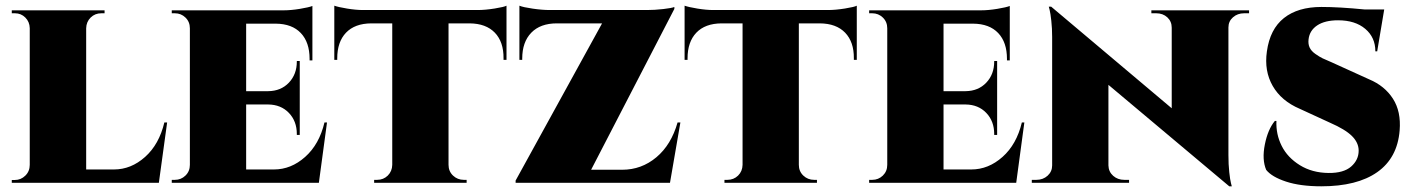

<svg xmlns="http://www.w3.org/2000/svg" viewBox="-20 -636 4925 668"><path d="M561.5 -210 532.7 0H530.8H21V-9.8H31.7Q52.7 -9.8 68.1 -24.9Q83.5 -40 83.5 -62.5V-538.1Q83 -560.1 68.1 -575Q53.2 -589.8 32.2 -589.8H21V-600.1H343.8V-589.8H332.5Q310.5 -589.8 295.4 -575Q280.3 -560.1 279.8 -537.6V-46.4H376.5Q436 -46.4 484.9 -90.1Q533.7 -133.8 551.8 -210Z M1117.7 -210 1089.4 0H577.6V-10.3H588.4Q609.9 -10.3 625.2 -25.1Q640.6 -40 640.6 -62.5V-537.6Q640.6 -560.1 625.2 -575Q609.9 -589.8 588.4 -589.8H577.6V-600.1H967.3Q992.2 -600.1 1023.4 -605.2Q1054.7 -610.4 1066.9 -615.2V-425.8H1057.1V-431.2Q1057.1 -488.8 1026.6 -521Q996.1 -553.2 939.5 -553.7H836.4V-318.8H913.1Q957.5 -319.3 985.1 -348.4Q1012.7 -377.4 1012.7 -421.9V-423.8H1022.9V-166.5H1012.7V-169.9Q1012.7 -214.4 985.1 -243.2Q957.5 -272 913.1 -272.5H836.4V-46.4H933.1Q992.7 -46.4 1041.7 -90.1Q1090.8 -133.8 1108.9 -210Z M1243.2 -601.1H1642.1Q1668 -601.1 1701.2 -606.4Q1734.4 -611.8 1742.2 -616.2V-427.7H1731.9V-433.1Q1732.4 -490.2 1701.7 -522.2Q1670.9 -554.2 1613.8 -554.7H1540.5V-62.5Q1540.5 -40 1556.2 -25.1Q1571.8 -10.3 1593.8 -10.3H1603.5V0H1281.7V-10.3H1292Q1314 -10.3 1329.1 -25.1Q1344.2 -40 1344.7 -62.5V-554.7H1271.5Q1214.4 -554.2 1183.8 -522.2Q1153.3 -490.2 1153.3 -433.1V-427.7H1143.1V-616.2Q1156.7 -611.3 1187.5 -606.2Q1218.3 -601.1 1243.2 -601.1Z M2347.2 -210 2311 0H1773.9V-7.8L2074.7 -554.7H1917.5Q1859.9 -554.7 1828.4 -522.2Q1796.9 -489.7 1796.9 -432.1V-427.7H1787.1V-616.2Q1799.8 -610.8 1833 -606Q1866.2 -601.1 1893.6 -601.1H2231Q2257.3 -601.1 2287.6 -604.5Q2317.9 -607.9 2326.2 -611.8V-605L2036.6 -45.4H2144.5Q2211.9 -45.4 2263.7 -88.9Q2315.4 -132.3 2337.4 -210Z M2461.9 -601.1H2860.8Q2886.7 -601.1 2919.9 -606.4Q2953.1 -611.8 2960.9 -616.2V-427.7H2950.7V-433.1Q2951.2 -490.2 2920.4 -522.2Q2889.6 -554.2 2832.5 -554.7H2759.3V-62.5Q2759.3 -40 2774.9 -25.1Q2790.5 -10.3 2812.5 -10.3H2822.3V0H2500.5V-10.3H2510.7Q2532.7 -10.3 2547.9 -25.1Q2563 -40 2563.5 -62.5V-554.7H2490.2Q2433.1 -554.2 2402.6 -522.2Q2372.1 -490.2 2372.1 -433.1V-427.7H2361.8V-616.2Q2375.5 -611.3 2406.2 -606.2Q2437 -601.1 2461.9 -601.1Z M3543.9 -210 3515.6 0H3003.9V-10.3H3014.6Q3036.1 -10.3 3051.5 -25.1Q3066.9 -40 3066.9 -62.5V-537.6Q3066.9 -560.1 3051.5 -575Q3036.1 -589.8 3014.6 -589.8H3003.9V-600.1H3393.6Q3418.5 -600.1 3449.7 -605.2Q3481 -610.4 3493.2 -615.2V-425.8H3483.4V-431.2Q3483.4 -488.8 3452.9 -521Q3422.4 -553.2 3365.7 -553.7H3262.7V-318.8H3339.4Q3383.8 -319.3 3411.4 -348.4Q3439 -377.4 3439 -421.9V-423.8H3449.2V-166.5H3439V-169.9Q3439 -214.4 3411.4 -243.2Q3383.8 -272 3339.4 -272.5H3262.7V-46.4H3359.4Q3418.9 -46.4 3468 -90.1Q3517.1 -133.8 3535.2 -210Z M3985.8 -600.1H4325.7V-589.8H4308.6Q4285.6 -589.8 4269.8 -575.9Q4253.9 -562 4253.9 -540.5V-96.7Q4253.9 -64 4256.8 -36.9Q4259.8 -9.8 4262.7 1L4265.6 12.2H4256.8L3836.4 -340.8V-60.5Q3836.9 -38.6 3852.8 -24.4Q3868.7 -10.3 3891.6 -10.3H3908.2V0H3569.8V-10.3H3585.9Q3608.9 -10.3 3624.8 -24.7Q3640.6 -39.1 3640.6 -60.5V-507.3Q3640.6 -537.1 3637.7 -563.5Q3634.8 -589.8 3631.8 -601.6L3628.9 -612.8H3637.2L4056.6 -259.3V-539.6Q4056.6 -561.5 4041.3 -575.7Q4025.9 -589.8 4002.9 -589.8H3985.8Z M4613.8 -418.9 4743.7 -359.9Q4797.4 -337.4 4826.2 -292.7Q4855 -248 4849.6 -182.1Q4841.8 -86.4 4771.7 -37.1Q4701.7 12.2 4577.1 12.2Q4503.9 12.2 4454.3 -4.2Q4404.8 -20.5 4385.3 -44.9Q4370.1 -80.6 4380.6 -133.3Q4391.1 -186 4415.5 -215.3H4420.9Q4418.9 -168.9 4439.2 -128.4Q4459.5 -87.9 4502.4 -61.3Q4545.4 -34.7 4602.5 -34.2Q4654.8 -33.7 4680.9 -56.6Q4707 -79.6 4707 -111.8Q4707 -139.6 4683.6 -162.8Q4660.2 -186 4607.4 -209L4502.4 -257.3Q4438 -284.7 4408 -336.9Q4377.9 -389.2 4387.7 -457Q4398.4 -534.7 4447 -573.2Q4495.6 -611.8 4577.6 -611.8Q4639.6 -611.8 4728.5 -603H4795.9L4771.5 -457.5H4765.1Q4765.1 -505.9 4730 -535.6Q4694.8 -565.4 4635.3 -565.4Q4589.4 -565.4 4562.7 -547.6Q4536.1 -529.8 4532.7 -499Q4530.8 -482.9 4536.4 -470.7Q4542 -458.5 4556.2 -448.5Q4570.3 -438.5 4581.5 -433.1Q4592.8 -427.7 4613.8 -418.9Z"/></svg>

Font: Cinzel Black
Style: Regular
Weight: 900
Designer: Natanael Gama
Version: Version 1.001;PS 001.001;hotconv 1.0.56;makeotf.lib2.0.21325